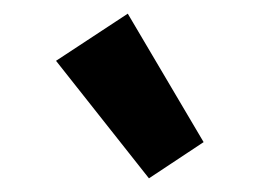

<svg xmlns="http://www.w3.org/2000/svg" viewBox="-20 -800 380 281"><path d="M62 -711 167 -780 278 -592 198 -539Z"/></svg>

Font: Maitree
Style: Bold
Weight: 700
Designer: CadsonDemak Team
Foundry: CadsonDemak
Version: Version 1.002